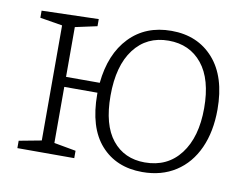

<svg xmlns="http://www.w3.org/2000/svg" viewBox="-64 -621 937 718"><g transform="rotate(10 404.5 -262.5)"><path d="M41 0V-28L126 -44V-481L41 -495V-522L257 -528V-501L174 -483V-294H302Q313 -405 374 -468.5Q435 -532 533 -532Q633 -532 693 -464Q753 -396 753 -272Q753 -188 724.5 -125Q696 -62 642.5 -27.5Q589 7 516 7Q417 7 358.5 -58.5Q300 -124 300 -251Q300 -254 300 -256H174V-43L257 -28V0ZM529 -494Q446 -494 398 -431Q350 -368 350 -254Q350 -143 395.5 -86.5Q441 -30 519 -30Q605 -30 654 -94Q703 -158 703 -268Q703 -378 656 -436Q609 -494 529 -494Z"/></g></svg>

Font: Bitter Light
Style: Regular
Weight: 300
Designer: Sol Matas, and Bitter project Authors
Foundry: Sol Matas
Version: Version 2.001